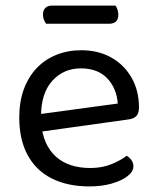

<svg xmlns="http://www.w3.org/2000/svg" viewBox="-20 -655 559 688"><path d="M104 -180 100 -243 402 -284Q398 -339 364 -374.5Q330 -410 270 -410Q208 -410 167.5 -365.5Q127 -321 127 -238V-216Q134 -136 179.5 -94.5Q225 -53 304 -53Q346 -53 380 -67Q414 -81 434 -97Q445 -90 451.5 -80.5Q458 -71 458 -59Q458 -40 436.5 -23.5Q415 -7 379.5 3Q344 13 300 13Q223 13 166.5 -15Q110 -43 79.5 -98.5Q49 -154 49 -234Q49 -291 65.5 -335.5Q82 -380 111.5 -411Q141 -442 182 -458.5Q223 -475 271 -475Q332 -475 378.5 -449Q425 -423 451.5 -376.5Q478 -330 478 -270Q478 -248 468 -238.5Q458 -229 440 -227ZM372 -570H145Q141 -576 137.5 -584Q134 -592 134 -602Q134 -619 143 -627Q152 -635 166 -635H394Q398 -629 401 -620.5Q404 -612 404 -603Q404 -586 395.5 -578Q387 -570 372 -570Z"/></svg>

Font: Baloo Bhaina 2
Style: Regular
Weight: 400
Designer: Yesha Goshar, Manish Minz, Shuchita Grover and Ek Type
Foundry: Ek Type
Version: Version 1.700